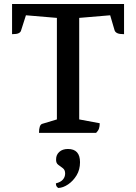

<svg xmlns="http://www.w3.org/2000/svg" viewBox="-20 -661 676 955"><path d="M174 0Q174 -40 190 -45L263 -67V-572L109 -585L85 -510Q83 -501 73 -496Q63 -491 40 -491V-641H597V-491Q574 -491 563.5 -496Q553 -501 550 -510L528 -585L374 -572V-67L476 -48Q476 -33 472.5 -22Q469 -11 458 0ZM270 274Q265 271 261.5 266Q258 261 258 251Q282 245 293 232Q304 219 304 202Q304 184 292.5 175.5Q281 167 269.5 158.5Q258 150 259 131Q259 109 275 94.5Q291 80 318 80Q378 80 378 146Q378 183 361 211Q344 239 319 256Q294 273 270 274Z"/></svg>

Font: Petrona SemiBold
Style: Regular
Weight: 600
Designer: Ringo R. Seeber
Foundry: Ringo R. Seeber
Version: Version 2.001; ttfautohint (v1.8.3)